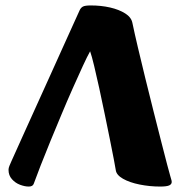

<svg xmlns="http://www.w3.org/2000/svg" viewBox="-20 -677 665 705"><path d="M313.4 -657Q351.1 -657 384.2 -649.5Q417.2 -641.9 439.7 -627.7Q462.2 -613.5 466.2 -592.7Q473.7 -556.5 486.2 -503.4Q498.7 -450.2 513.6 -389.6Q528.6 -329 543.6 -269Q558.7 -209.1 571.8 -157.8Q584.9 -106.5 593.7 -72.9Q602.5 -39.3 605 -31.4Q607 -23.6 608.7 -18.5Q610.5 -13.3 610.5 -8.8Q610.5 -0.3 601 3.9Q591.6 8 567.8 8Q529.9 8 492.9 0.6Q456 -6.8 431.5 -20.7Q407 -34.7 405 -53Q403.5 -62 397.9 -92.2Q392.4 -122.4 383.4 -165.7Q374.5 -209 364.6 -257.7Q354.6 -306.5 344.5 -352.8Q334.3 -399 325.7 -435.1Q317.1 -471.1 310.9 -488.6Q300.4 -470.1 283.9 -434.2Q267.5 -398.4 247.1 -352.7Q226.8 -307.1 205.9 -257Q184.9 -207 165 -158.5Q145.1 -109.9 129.2 -69.2Q113.4 -28.5 103.9 -2.3Q100.3 8 85.5 8Q71 8 53.7 1.5Q36.4 -5 23.9 -19Q11.3 -32.9 11.3 -53.5Q11.3 -60 14.5 -67.8Q17.6 -75.6 22.4 -86.1Q42 -129.6 65.9 -182.7Q89.8 -235.8 115.4 -292.1Q141 -348.4 165.7 -403.2Q190.4 -458 211.9 -505.6Q233.4 -553.3 249.2 -588Q265.1 -622.8 272.5 -639.4Q276.8 -648.7 284.6 -652.9Q292.3 -657 313.4 -657Z"/></svg>

Font: Briem Hand Thin
Style: Regular
Weight: 100
Designer: Gunnlaugur SE Briem, Eben Sorkin
Foundry: Sorkin Type Co.
Version: Version 1.003